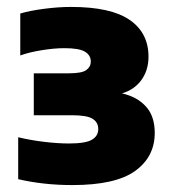

<svg xmlns="http://www.w3.org/2000/svg" viewBox="-20 -459 510 554"><path d="M189 75Q105.5 75 32.5 58V-63Q67.5 -54.5 106.8 -49.8Q146 -45 179 -45Q226.5 -45 245 -55.8Q263.5 -66.5 263.5 -86.5Q263.5 -106 247.2 -116.2Q231 -126.5 187.5 -126.5H77.5V-247.5H179.5Q216.5 -247.5 229.2 -257Q242 -266.5 242 -281.5Q242 -299.5 225.2 -309.8Q208.5 -320 166 -320Q136.5 -320 100.8 -314.2Q65 -308.5 38.5 -299V-420Q65 -428 106.5 -433.5Q148 -439 185 -439Q300 -439 354.2 -401.5Q408.5 -364 408.5 -295.5Q408.5 -256.5 388 -228.2Q367.5 -200 332 -189.5Q375 -180 400.8 -152Q426.5 -124 426.5 -75.5Q426.5 -6.5 370 34.2Q313.5 75 189 75Z"/></svg>

Font: Encode Sans Semi Expanded Black
Style: Regular
Weight: 900
Width: 6
Designer: Multiple Designers
Foundry: Impallari Type
Version: Version 3.000; ttfautohint (v1.8.3) -l 8 -r 50 -G 200 -x 14 